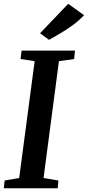

<svg xmlns="http://www.w3.org/2000/svg" viewBox="-24 -1016 473 1036"><path d="M-3.5 0 1 -42 79.5 -55.5 163 -686 87 -697.5 92.5 -743H380.5L376 -697.5L294 -686L211 -55.5L291 -42L287.5 0ZM240.5 -801 192 -836.5 344 -995.5 429.5 -934Q403 -905.5 368.8 -880.5Q334.5 -855.5 300.5 -835.5Q266.5 -815.5 240.5 -801Z"/></svg>

Font: Merriweather 28pt SemiBold
Style: Italic
Weight: 600
Italic angle: -7.8°
Version: Version 2.101